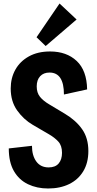

<svg xmlns="http://www.w3.org/2000/svg" viewBox="-20 -1057 555 1093"><path d="M254 16Q190 16 139 -8.5Q88 -33 59 -83.5Q30 -134 30 -212L162 -227Q162 -172 186.5 -138Q211 -104 257 -104Q295 -104 314 -126.5Q333 -149 333 -187Q333 -228 312 -251Q291 -274 258 -293L167 -346Q114 -377 77.5 -428.5Q41 -480 41 -553Q41 -613 67.5 -660.5Q94 -708 144.5 -736Q195 -764 265 -764Q359 -764 416.5 -710Q474 -656 476 -548L344 -519Q344 -644 262 -644Q228 -644 208.5 -623Q189 -602 189 -565Q189 -529 207.5 -506Q226 -483 260 -463L350 -409Q412 -372 447.5 -321.5Q483 -271 483 -197Q483 -130 454 -82Q425 -34 373.5 -9Q322 16 254 16ZM240 -795 188 -845 319 -1037 416 -946Z"/></svg>

Font: Freeman
Style: Regular
Weight: 400
Designer: Vernon Adams, Aoife Mooney, Rodrigo Fuenzalida
Foundry: Rodrigo Fuenzalida
Version: Version 1.000; ttfautohint (v1.8.4.7-5d5b)